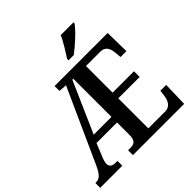

<svg xmlns="http://www.w3.org/2000/svg" viewBox="-233 -1123 1315 1315"><g transform="rotate(-45 424.0 -465.5)"><path d="M464 -771H515C569 -811 650 -886 672 -921V-931H548C530 -886 491 -828 464 -784ZM0 0H214V-47H197C164 -47 146 -59 146 -86C146 -98 151 -118 160 -139L199 -235H398V-113C398 -60 376 -47 339 -47H317V0H813L818 -179H762L756 -135C750 -91 730 -55 684 -55H521V-346H728V-401H521V-659H660C707 -659 724 -626 728 -579L732 -535H789L786 -714H272V-667L331 -662L88 -125C63 -71 41 -47 11 -47H0ZM226 -289 389 -659H398V-289Z"/></g></svg>

Font: Noto Serif Condensed Semi
Style: Regular
Weight: 600
Width: 3
Designer: Monotype Design Team
Foundry: Monotype Imaging Inc.
Version: Version 1.002